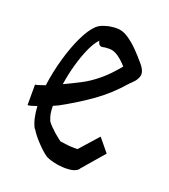

<svg xmlns="http://www.w3.org/2000/svg" viewBox="-107 -608 619 703"><g transform="rotate(20 202.5 -257.0)"><path d="M309 -137 351 -86 277 0H278Q265 16 228 16Q204 16 181 10.5Q158 5 147 -2Q129 -15 107 -38.5Q85 -62 74 -81L72 -82Q56 -112 53 -163Q42 -159 33 -156.5Q24 -154 20 -154H18V-234H20Q23 -234 33.5 -237.5Q44 -241 56 -245Q63 -298 78 -351Q93 -404 113 -446Q133 -488 155 -508Q163 -515 173 -519Q183 -523 199 -527Q216 -530 230 -530Q252 -530 274 -515.5Q296 -501 316 -480.5Q336 -460 351 -442Q378 -412 369 -391Q364 -378 354.5 -368.5Q345 -359 340 -354Q294 -301 241 -263.5Q188 -226 126 -192Q122 -190 106 -183Q106 -150 115 -131Q114 -127 131.5 -109Q149 -91 169 -76L177 -70Q182 -70 197 -67.5Q212 -65 228 -65Q235 -65 239 -65Q243 -65 245 -65ZM207 -448Q194 -445 189 -453Q184 -461 185 -466Q169 -450 155 -419Q141 -388 130 -349Q119 -310 113 -270Q145 -285 175 -300.5Q205 -316 235 -340.5Q265 -365 298 -405L299 -406Q286 -422 267 -436Q248 -450 230 -450Q225 -450 217 -449.5Q209 -449 207 -448Z"/></g></svg>

Font: Syne
Style: Italic
Weight: 400
Italic angle: -9°
Designer: Lucas Descroix
Foundry: Bonjour Monde
Version: Version 2.000; ttfautohint (v1.8.3)